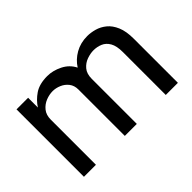

<svg xmlns="http://www.w3.org/2000/svg" viewBox="-88 -784 1041 1041"><g transform="rotate(-45 432.5 -263.5)"><path d="M76.5 0V-517H165.5V-442Q187 -476.5 224.2 -501.8Q261.5 -527 322 -527Q364.5 -527 407.5 -505.5Q450.5 -484 471 -442.5Q495 -480.5 536 -503.8Q577 -527 628.5 -527Q655.5 -527 685 -518.8Q714.5 -510.5 740 -489.8Q765.5 -469 781.2 -432.2Q797 -395.5 797 -338V0H704V-329Q704 -376 689 -402Q674 -428 649.8 -438.2Q625.5 -448.5 598 -448.5Q574 -448.5 547 -439Q520 -429.5 501 -407Q482 -384.5 482 -345.5V0H390V-356Q390 -386.5 373.8 -407.2Q357.5 -428 333.2 -438.2Q309 -448.5 285 -448.5Q258.5 -448.5 231.8 -437.8Q205 -427 186.8 -404.5Q168.5 -382 168.5 -345.5V0Z"/></g></svg>

Font: Public Sans
Style: Regular
Weight: 400
Designer: The Public Sans project authors (U.S. Web Design System). Libre Franklin designed by Pablo Impallari and Rodrigo Fuenzal
Version: Version 1.008; ttfautohint (v1.8.1) -l 8 -r 50 -G 200 -x 14 